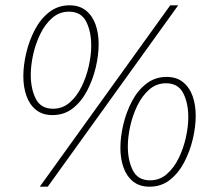

<svg xmlns="http://www.w3.org/2000/svg" viewBox="-20 -692 800 724"><path d="M178 -258Q140 -258 115.5 -278Q91 -298 79.5 -331Q68 -364 68 -404Q68 -446 79 -492.5Q90 -539 111.5 -580Q133 -621 166 -646.5Q199 -672 242 -672Q280 -672 304.5 -652Q329 -632 340.5 -599Q352 -566 352 -526Q352 -484 341 -437.5Q330 -391 308.5 -350Q287 -309 254.5 -283.5Q222 -258 178 -258ZM180 -282Q216 -282 243 -305.5Q270 -329 288 -366Q306 -403 315 -444Q324 -485 324 -520Q324 -573 305 -610.5Q286 -648 240 -648Q204 -648 177 -624.5Q150 -601 132 -564Q114 -527 105 -486Q96 -445 96 -410Q96 -357 115 -319.5Q134 -282 180 -282ZM130 12 622 -672H652L160 12ZM544 12Q506 12 481.5 -8Q457 -28 445.5 -61Q434 -94 434 -134Q434 -176 445 -222.5Q456 -269 477.5 -310Q499 -351 532 -376.5Q565 -402 608 -402Q646 -402 670.5 -382Q695 -362 706.5 -329Q718 -296 718 -256Q718 -214 707 -167.5Q696 -121 674.5 -80Q653 -39 620.5 -13.5Q588 12 544 12ZM546 -12Q582 -12 609 -35.5Q636 -59 654 -96Q672 -133 681 -174Q690 -215 690 -250Q690 -303 671 -340.5Q652 -378 606 -378Q570 -378 543 -354.5Q516 -331 498 -294Q480 -257 471 -216Q462 -175 462 -140Q462 -87 481 -49.5Q500 -12 546 -12Z"/></svg>

Font: Source Sans 3
Style: Italic
Weight: 200
Italic angle: -11°
Designer: Paul D. Hunt
Foundry: Adobe
Version: Version 3.046;hotconv 1.0.118;makeotfexe 2.5.65603